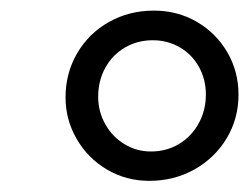

<svg xmlns="http://www.w3.org/2000/svg" viewBox="-20 -812 459 353"><path d="M100.5 -633Q100.5 -677.5 121.8 -714Q143 -750.5 180.2 -771.5Q217.5 -792.5 263 -792.5Q306.5 -792.5 342 -771.8Q377.5 -751 398 -715.8Q418.5 -680.5 418.5 -638Q418.5 -594 396.8 -557.8Q375 -521.5 337.5 -500.5Q300 -479.5 254.5 -479.5Q212 -479.5 176.8 -500.2Q141.5 -521 121 -556.5Q100.5 -592 100.5 -633ZM358.5 -638Q358.5 -666 345.8 -689Q333 -712 310.5 -725Q288 -738 261 -738Q232.5 -738 209.5 -724.5Q186.5 -711 173.5 -687.2Q160.5 -663.5 160.5 -634Q160.5 -607 173.5 -583.8Q186.5 -560.5 208.8 -547Q231 -533.5 257.5 -533.5Q286 -533.5 309 -547.2Q332 -561 345.2 -585Q358.5 -609 358.5 -638Z"/></svg>

Font: Merriweather Text
Style: Italic
Weight: 400
Italic angle: -7.8°
Designer: Eben Sorkin
Foundry: Eben Sorkin
Version: Version 2.100